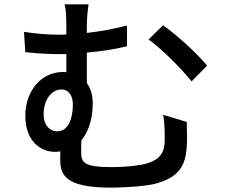

<svg xmlns="http://www.w3.org/2000/svg" viewBox="-20 -817 1040 880"><path d="M728 -291C735 -248 735 -213 735 -174C735 -114 708 -85 657 -69C622 -58 549 -51 496 -51C364 -51 352 -71 352 -122C352 -137 352 -155 353 -174C390 -218 405 -282 405 -342C405 -381 396 -412 378 -436V-576C438 -581 502 -590 562 -605V-700C501 -684 438 -673 378 -666V-690C378 -737 382 -772 386 -797H276C283 -772 284 -739 284 -690V-659C272 -658 260 -658 249 -658C200 -658 147 -662 90 -671L96 -578C156 -571 212 -569 255 -569H284V-486C279 -487 273 -487 268 -487C166 -487 96 -396 96 -287C96 -167 169 -121 232 -121C241 -121 249 -122 257 -123C256 -111 256 -99 256 -87C256 -16 277 43 489 43C552 43 659 36 699 23C799 -6 831 -56 836 -147C839 -187 836 -203 836 -258ZM661 -636C717 -596 808 -507 858 -444L929 -516C886 -570 785 -662 727 -701ZM180 -293C180 -361 217 -407 262 -407C293 -407 314 -381 314 -338C314 -275 294 -215 242 -215C209 -215 180 -242 180 -293Z"/></svg>

Font: Spoqa Han Sans Neo Medium
Style: Regular
Weight: 500
Designer: [Spoqa Han Sans Neo] Dong-huui Kim  Younghwa Kang  Yujin Lee  [Noto Sans] Ryoko NISHIZUKA  (kana & ideographs); Paul D. 
Foundry: Spoqa (http://www.spoqa-han-sans.com)
Version: Version 1.000